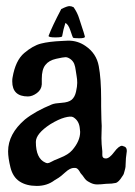

<svg xmlns="http://www.w3.org/2000/svg" viewBox="-20 -610 447 635"><path d="M185.5 -490.2Q185.5 -486.3 163.1 -486.3Q140.6 -486.3 140.6 -491.2Q152.3 -522.5 182.6 -580.1Q202.1 -589.8 209.5 -589.8Q216.8 -589.8 223.6 -585.9Q236.3 -567.4 241.7 -549.3Q247.1 -531.2 252 -517.6Q256.8 -503.9 260.7 -489.3V-488.3Q260.7 -483.4 241.7 -483.4Q222.7 -483.4 221.2 -485.8Q219.7 -488.3 212.9 -508.8Q206.1 -529.3 196.3 -534.2Q189.5 -513.7 185.5 -490.2ZM349.6 -2.9 330.1 -2Q312.5 0 301.3 0Q290 0 279.3 -5.4Q268.6 -10.7 264.6 -14.6Q260.7 -18.6 256.8 -24.4Q252.9 -30.3 249.5 -33.7Q246.1 -37.1 243.2 -43Q236.3 -54.7 228.5 -54.7H224.6Q211.9 -54.7 195.8 -40Q179.7 -25.4 173.8 -22Q168 -18.6 160.2 -13.7Q135.7 4.9 101.6 4.9Q67.4 4.9 44.9 -9.8Q22.5 -24.4 14.6 -56.2Q6.8 -87.9 6.8 -109.4Q6.8 -167 62.5 -214.8Q96.7 -242.2 151.4 -264.6Q161.1 -268.6 184.1 -270Q207 -271.5 217.3 -280.3Q227.5 -289.1 231.4 -306.6Q235.4 -324.2 235.4 -335.9Q235.4 -347.7 233.4 -358.4Q231.4 -369.1 230.5 -377Q229.5 -384.8 228.5 -388.7Q227.5 -392.6 225.6 -398.4Q221.7 -408.2 212.9 -414.6Q204.1 -420.9 196.8 -420.9Q189.5 -420.9 165.5 -415.5Q141.6 -410.2 129.9 -395Q118.2 -379.9 118.2 -349.6V-331.1Q117.2 -313.5 102.1 -302.2Q86.9 -291 72.3 -291Q20.5 -291 20.5 -340.8Q20.5 -349.6 21.5 -353.5Q31.2 -410.2 60.1 -434.6Q88.9 -459 115.2 -465.8Q141.6 -472.7 185.5 -474.6L206.1 -475.6Q237.3 -475.6 262.7 -458Q298.8 -433.6 306.6 -391.6Q314.5 -349.6 314.5 -283.2V-257.8L315.4 -214.8L316.4 -193.4L315.4 -153.3Q315.4 -134.8 318.4 -109.4V-96.7Q318.4 -85.9 330.1 -85.9Q341.8 -85.9 357.4 -106.9Q373 -127.9 383.8 -127.9Q384.8 -127.9 392.1 -125Q399.4 -122.1 399.4 -110.4L396.5 -86.9L395.5 -67.4Q395.5 -56.6 394 -52.2Q392.6 -47.9 391.6 -43Q390.6 -38.1 389.2 -34.7Q387.7 -31.2 384.8 -27.3Q372.1 -6.8 362.3 -4.9Q352.5 -2.9 349.6 -2.9ZM245.1 -173.8 244.1 -183.6Q242.2 -210.9 221.7 -222.7Q213.9 -226.6 193.8 -221.2Q173.8 -215.8 146.5 -199.2Q98.6 -168 98.6 -140.6Q98.6 -85.9 129.9 -72.3Q133.8 -70.3 137.7 -70.3Q141.6 -70.3 151.4 -75.7Q161.1 -81.1 165 -82L178.7 -87.9Q206.1 -98.6 218.8 -113.3Q245.1 -143.6 245.1 -173.8Z"/></svg>

Font: Essays1743
Style: Medium
Weight: 500
Designer: Based on the typeface in a 1743 English translation of the essays of Montaigne.  PostScript/TrueType font designed by Jo
Version: Version 002.100